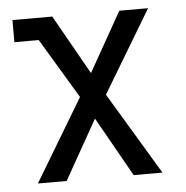

<svg xmlns="http://www.w3.org/2000/svg" viewBox="-43 -562 587 605"><g transform="rotate(-5 250.0 -260.0)"><path d="M53 0 209 -260 95 -450H18V-520H144L250 -332L356 -520H447L291 -260L447 0H356L250 -188L144 0Z"/></g></svg>

Font: Moesevka
Style: Regular
Weight: 400
Monospace: yes
Designer: Belleve Invis
Foundry: Belleve Invis
Version: Version 32.5.0; ttfautohint (v1.8.4)